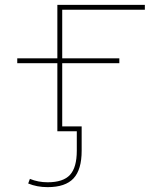

<svg xmlns="http://www.w3.org/2000/svg" viewBox="-20 -540 672 790"><path d="M296 80V0H236H226H216V-280H51V-300H216V-520H576V-500H236V-300H471V-280H236V-20H316V80Q316 158 282.5 194Q249 230 176 230Q132 230 96 215L103 196Q137 210 176 210Q240 210 268 179.5Q296 149 296 80Z"/></svg>

Font: Mplus 1p Thin
Style: Regular
Weight: 250
Version: Version 1.061